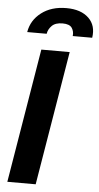

<svg xmlns="http://www.w3.org/2000/svg" viewBox="-63 -1000 535 1037"><g transform="rotate(5 204.5 -481.0)"><path d="M138.5 -727.3H292.3L171.5 0H17.8ZM54.3 -815Q65 -880 119 -921.2Q172.9 -962.4 254.3 -962.4Q333.8 -962.4 376.1 -921.2Q416.9 -881.4 406.6 -815H301.1Q304.3 -839.8 291.5 -859Q278.8 -878.2 240.8 -878.2Q202.1 -878.2 182.9 -859Q163.4 -839.5 159.8 -815Z"/></g></svg>

Font: Inter P
Style: Bold Italic
Weight: 700
Italic angle: 9.39999°
Designer: Rasmus Andersson
Foundry: rsms
Version: Version 3.018;git-588b23468